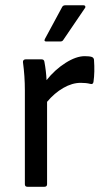

<svg xmlns="http://www.w3.org/2000/svg" viewBox="-20 -715 396 735"><path d="M157.2 -556.2Q147 -556.2 151.9 -565.9L217.8 -688Q221.2 -694.8 230 -694.8H299.8Q304.7 -694.8 306.4 -691.2Q308.1 -687.5 305.2 -684.1L222.2 -562Q218.8 -556.2 210.9 -556.2ZM85 0Q75.2 0 75.2 -9.8V-369.1Q75.2 -422.9 67.9 -477.1Q67.4 -481.9 70.3 -484.9Q73.2 -487.8 78.1 -487.8H139.2Q148.4 -487.8 149.9 -479Q156.7 -442.4 158.2 -408.2Q189.9 -448.2 230.7 -474.1Q271.5 -500 304.2 -500Q322.3 -500 331.1 -497.1Q338.4 -494.6 339.8 -486.8Q343.3 -438.5 337.9 -401.9Q336.4 -390.6 325.2 -394Q310.1 -397.9 289.1 -397.9Q256.3 -397.9 222.4 -378.4Q188.5 -358.9 160.2 -325.2V-9.8Q160.2 0 149.9 0Z"/></svg>

Font: Sofia Sans
Style: Regular
Weight: 400
Designer: Botio Nikoltchev, Ani Petrova
Foundry: lettersoup
Version: Version 4.100